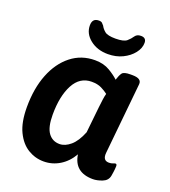

<svg xmlns="http://www.w3.org/2000/svg" viewBox="-133 -811 810 916"><g transform="rotate(20 272.5 -353.0)"><path d="M306 -578Q252 -578 215.5 -607Q179 -636 179 -678Q179 -714 212 -714Q224 -714 229 -709Q234 -704 239 -698Q246 -684 260.5 -672Q275 -660 315 -660Q357 -660 372 -673Q387 -686 396 -700Q401 -707 408 -710.5Q415 -714 426 -714Q453 -714 453 -688Q453 -661 433 -635.5Q413 -610 380 -594Q347 -578 306 -578ZM193 8Q150 8 113 -14.5Q76 -37 53 -84.5Q30 -132 30 -209Q30 -304 58.5 -376Q87 -448 139 -489Q191 -530 260 -530Q304 -530 335.5 -511Q367 -492 383 -476Q391 -501 399.5 -512.5Q408 -524 441 -524H451Q499 -524 496 -494L460 -133Q456 -93 488 -93Q500 -93 508 -96.5Q516 -100 520 -100Q527 -100 527 -89Q527 -86 526 -73.5Q525 -61 521 -38Q516 -13 490 -3Q464 7 443 7Q349 7 336 -80Q312 -38 274.5 -15Q237 8 193 8ZM236 -96Q264 -96 291.5 -119.5Q319 -143 339 -193L353 -326Q356 -351 358 -366.5Q360 -382 364 -397Q350 -408 330 -418Q310 -428 280 -428Q220 -428 189 -369.5Q158 -311 158 -217Q158 -153 179 -124.5Q200 -96 236 -96Z"/></g></svg>

Font: Asap SemiBold
Style: Italic
Weight: 600
Italic angle: -6°
Designer: Pablo Cosgaya
Foundry: Omnibus-Type
Version: Version 3.001; ttfautohint (v1.8.3)